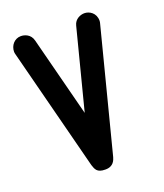

<svg xmlns="http://www.w3.org/2000/svg" viewBox="-141 -854 817 958"><g transform="rotate(-20 267.5 -375.0)"><path d="M420 -759C400 -759 369 -748 361 -715L252 -291L143 -715C134 -751 102 -760 83 -760C49 -760 25 -731 25 -698C25 -695 26 -687 27 -685L194 -35C202 -12 207 10 252 10C297 11 306 -22 310 -35L477 -685C478 -687 479 -695 479 -698C479 -740 446 -759 420 -759Z"/></g></svg>

Font: LS
Style: Bold
Weight: 700
Designer: BSozoo
Foundry: BSozoo
Version: Version 001.000